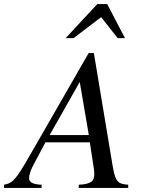

<svg xmlns="http://www.w3.org/2000/svg" viewBox="-71 -931 702 951"><path d="M548 -742 460 -911H411L254 -742H293L430 -846L512 -742ZM369 -262H175L324 -525ZM564 0V-16C511 -20 500 -31 486 -115L394 -668H368L83 -172C8 -42 -5 -25 -51 -16V0H135V-16C88 -18 73 -30 73 -49C73 -65 81 -89 95 -115L154 -226H374L394 -95C395 -86 396 -77 396 -69C396 -35 382 -19 319 -16V0Z"/></svg>

Font: XITS
Style: Italic
Weight: 400
Italic angle: -16.33°
Designer: MicroPress Inc., with final additions and corrections provided by Coen Hoffman, Elsevier (retired)
Version: Version 1.302